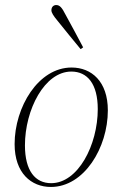

<svg xmlns="http://www.w3.org/2000/svg" viewBox="-20 -730 486 762"><path d="M182 12C314 12 408 -144 408 -292C408 -407 343 -462 264 -462C132 -462 38 -305 38 -158C38 -43 104 12 182 12ZM183 -3C120 -3 79 -52 79 -153C79 -295 157 -446 263 -446C327 -446 368 -397 368 -297C368 -155 290 -3 183 -3ZM310 -542C287 -585 264 -629 240 -672C226 -700 217 -710 203 -710C194 -710 184 -704 184 -689C184 -680 192 -667 208 -648C238 -610 269 -573 300 -535Z"/></svg>

Font: Source Serif 4 Display Light
Style: Italic
Weight: 300
Italic angle: -12°
Designer: Frank Grießhammer
Foundry: Adobe Systems Incorporated
Version: Version 4.004;hotconv 1.0.117;makeotfexe 2.5.65602